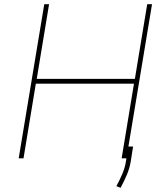

<svg xmlns="http://www.w3.org/2000/svg" viewBox="-20 -747 776 906"><path d="M68.2 0 188.9 -727.3H211.6L153.4 -375H616.5L674.7 -727.3H697.4L576.7 0H554L612.2 -352.3H149.1L90.9 0ZM608 -55.4 597.3 12.8Q592.3 45.1 579.2 76.3Q566.1 107.6 549 139.2L529.1 131.4Q545.8 100.9 557.9 71.9Q570 43 574.6 12.8L585.2 -55.4Z"/></svg>

Font: Inter Thin  BETA
Style: Italic
Weight: 100
Italic angle: -9.39999°
Designer: Rasmus Andersson
Foundry: rsms
Version: Version 3.011;git-f93a4a705